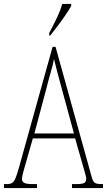

<svg xmlns="http://www.w3.org/2000/svg" viewBox="-22 -951 541 971"><path d="M-2 0V-20H13Q30 -20 39.5 -26Q49 -32 56.5 -50Q64 -68 74 -104L244 -714H259L442 -55Q448 -33 457.5 -26.5Q467 -20 492 -20H499V0H342V-20H362Q395 -20 404.5 -26Q414 -32 414 -48Q414 -56 408.5 -74Q403 -92 398 -111L358 -251H144L109 -128Q103 -108 96 -82.5Q89 -57 89 -46Q89 -33 100 -26.5Q111 -20 143 -20H165V0ZM152 -276H352L293 -493Q277 -551 267 -589.5Q257 -628 251 -653Q247 -628 236 -590.5Q225 -553 214 -509ZM227 -784Q250 -828 266.5 -862.5Q283 -897 293 -931H338V-921Q329 -904 311 -877.5Q293 -851 272 -823Q251 -795 232 -771H227Z"/></svg>

Font: Noto Serif Ethiopic ExtraCondensed Thin
Style: Regular
Weight: 100
Width: 2
Designer: Monotype Design Team
Foundry: Monotype Imaging Inc.
Version: Version 2.102; ttfautohint (v1.8.4.7-5d5b)